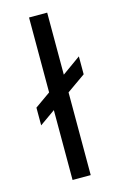

<svg xmlns="http://www.w3.org/2000/svg" viewBox="-111 -757 513 807"><g transform="rotate(-15 145.5 -353.5)"><path d="M180 0H101V-304L33 -256V-333L101 -381V-707H180V-437L261 -495V-417L180 -360Z"/></g></svg>

Font: Hind Kochi
Style: Regular
Weight: 400
Designer: Dhruvi Tolia
Foundry: Indian Type Foundry
Version: Version 0.702;PS 1.0;hotconv 1.0.81;makeotf.lib2.5.63406